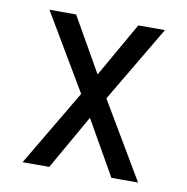

<svg xmlns="http://www.w3.org/2000/svg" viewBox="-65 -583 629 645"><g transform="rotate(10 250.0 -260.0)"><path d="M53 0 207 -260 53 -520H144L250 -334L356 -520H447L293 -260L447 0H356L250 -186L144 0Z"/></g></svg>

Font: Iosevka MaddieWtf
Style: Regular
Weight: 400
Monospace: yes
Designer: Belleve Invis
Foundry: Belleve Invis
Version: Version 31.3.0; ttfautohint (v1.8.3)